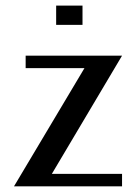

<svg xmlns="http://www.w3.org/2000/svg" viewBox="-20 -656 488 676"><path d="M162.6 -43.9H409.7V0H29.3L277.3 -416H70.3V-460H409.7ZM270.5 -568.4H177.7V-636.2H270.5Z"/></svg>

Font: Federov2
Style: Regular
Weight: 400
Designer: Olexa M. Volochay | Cyreal.org
Foundry: Olexa M. Volochay | Cyreal.org
Version: Version 1.000